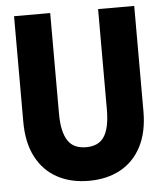

<svg xmlns="http://www.w3.org/2000/svg" viewBox="-53 -774 705 831"><g transform="rotate(-5 300.0 -359.0)"><path d="M300 10Q222 10 163.2 -21.8Q104.5 -53.5 71.8 -115.8Q39 -178 39 -269V-728H196V-291.5Q196 -249.5 202.8 -220Q209.5 -190.5 222.5 -171.8Q235.5 -153 255.2 -144.5Q275 -136 301 -136Q326.5 -136 346 -144.5Q365.5 -153 378.2 -171.5Q391 -190 397.5 -219.8Q404 -249.5 404 -291.5V-727H561V-269Q561 -179.5 528.8 -117Q496.5 -54.5 437.8 -22.2Q379 10 300 10Z"/></g></svg>

Font: Spline Sans Mono
Style: Regular
Weight: 400
Monospace: yes
Designer: Eben Sorkin, Mirko Velimirovic
Foundry: Sorkin Type
Version: Version 1.004